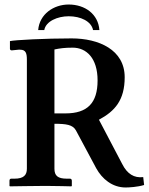

<svg xmlns="http://www.w3.org/2000/svg" viewBox="-20 -824 658 850"><path d="M532 -482C532 -604 417 -654 297 -654C180 -654 45 -647 24 -642V-608C24 -604 27 -601 32 -601L62 -604H69C95 -604 99 -587 99 -559V-77C99 -49 85 -33 44 -33H30C25 -33 22 -30 22 -24V-1L24 1C24 1 147 -1 183 -1C222 -1 296 1 296 1L298 -1V-24C298 -30 294 -33 290 -33H276C236 -33 221 -46 221 -77V-276C273 -276 302 -272 316 -247L406 -79C432 -32 477 6 536 6C551 6 589 4 618 -5L614 -40C574 -35 543 -54 521 -98L418 -294C489 -332 532 -381 532 -482ZM412 -468C412 -368 367 -322 270 -322H221V-605C245 -610 266 -613 302 -613C362 -613 412 -567 412 -468ZM149 -691H176C183 -730 235 -752 284 -752C337 -752 384 -730 392 -691H420C415 -761 357 -804 284 -804C218 -804 155 -762 149 -691Z"/></svg>

Font: Libertinus Serif Semibold
Style: Regular
Weight: 600
Designer: Philipp H. Poll, Khaled Hosny
Foundry: Caleb Maclennan
Version: Version 7.050;RELEASE